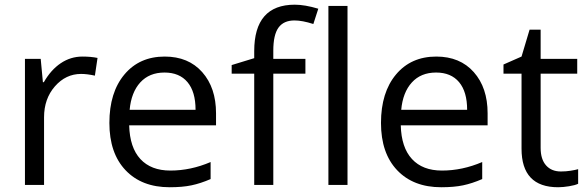

<svg xmlns="http://www.w3.org/2000/svg" viewBox="-20 -785 2495 815"><path d="M330.1 -544.9Q365.7 -544.9 394 -539.1L382.8 -463.9Q349.6 -471.2 324.2 -471.2Q259.3 -471.2 213.1 -418.5Q167 -365.7 167 -287.1V0H85.9V-535.2H152.8L162.1 -436H166Q195.8 -488.3 237.8 -516.6Q279.8 -544.9 330.1 -544.9Z M700.2 9.8Q581.5 9.8 512.9 -62.5Q444.3 -134.8 444.3 -263.2Q444.3 -392.6 508.1 -468.8Q571.8 -544.9 679.2 -544.9Q779.8 -544.9 838.4 -478.8Q897 -412.6 897 -304.2V-252.9H528.3Q530.8 -158.7 575.9 -109.9Q621.1 -61 703.1 -61Q789.6 -61 874 -97.2V-24.9Q831.1 -6.3 792.7 1.7Q754.4 9.8 700.2 9.8ZM678.2 -477.1Q613.8 -477.1 575.4 -435.1Q537.1 -393.1 530.3 -318.8H810.1Q810.1 -395.5 775.9 -436.3Q741.7 -477.1 678.2 -477.1Z M1276.4 -472.2H1140.1V0H1059.1V-472.2H963.4V-508.8L1059.1 -538.1V-567.9Q1059.1 -765.1 1231.4 -765.1Q1273.9 -765.1 1331.1 -748L1310.1 -683.1Q1263.2 -698.2 1230 -698.2Q1184.1 -698.2 1162.1 -667.7Q1140.1 -637.2 1140.1 -569.8V-535.2H1276.4ZM1455.1 0H1374V-759.8H1455.1Z M1853 9.8Q1734.4 9.8 1665.8 -62.5Q1597.2 -134.8 1597.2 -263.2Q1597.2 -392.6 1660.9 -468.8Q1724.6 -544.9 1832 -544.9Q1932.6 -544.9 1991.2 -478.8Q2049.8 -412.6 2049.8 -304.2V-252.9H1681.2Q1683.6 -158.7 1728.8 -109.9Q1773.9 -61 1856 -61Q1942.4 -61 2026.9 -97.2V-24.9Q1983.9 -6.3 1945.6 1.7Q1907.2 9.8 1853 9.8ZM1831.1 -477.1Q1766.6 -477.1 1728.3 -435.1Q1689.9 -393.1 1683.1 -318.8H1962.9Q1962.9 -395.5 1928.7 -436.3Q1894.5 -477.1 1831.1 -477.1Z M2360.8 -57.1Q2382.3 -57.1 2402.3 -60.3Q2422.4 -63.5 2434.1 -66.9V-4.9Q2420.9 1.5 2395.3 5.6Q2369.6 9.8 2349.1 9.8Q2193.8 9.8 2193.8 -153.8V-472.2H2117.2V-511.2L2193.8 -544.9L2228 -659.2H2274.9V-535.2H2430.2V-472.2H2274.9V-157.2Q2274.9 -108.9 2297.9 -83Q2320.8 -57.1 2360.8 -57.1Z"/></svg>

Font: f02265186
Style: Regular
Weight: 400
Foundry: Ascender Corporation
Version: Version 1.10